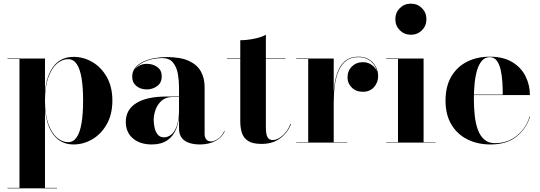

<svg xmlns="http://www.w3.org/2000/svg" viewBox="-20 -780 2952 1050"><path d="M21 250V247.5H86.5V-457.5H21V-460H226V-279.5Q235 -370.5 274.8 -419.8Q314.5 -469 382.5 -469Q437 -469 485.5 -440.5Q534 -412 564.2 -358.5Q594.5 -305 594.5 -230Q594.5 -155 564.2 -101.2Q534 -47.5 485.5 -18.8Q437 10 382.5 10Q315 10 275 -39.8Q235 -89.5 226 -181V247.5H291.5V250ZM352 -2.5Q381.5 -2.5 399.5 -29.2Q417.5 -56 426 -107Q434.5 -158 434.5 -230Q434.5 -302 426 -352.8Q417.5 -403.5 399.5 -430Q381.5 -456.5 352 -456.5Q320 -456.5 291.2 -431.8Q262.5 -407 244.2 -356.8Q226 -306.5 226 -230Q226 -153.5 244.2 -103Q262.5 -52.5 291.2 -27.5Q320 -2.5 352 -2.5Z M1073.5 10Q1041.5 10 1015.5 1.8Q989.5 -6.5 974.2 -25.8Q959 -45 959 -77.5V-304.5Q959 -340.5 952.5 -377Q946 -413.5 926 -438Q906 -462.5 866 -462.5Q842 -462.5 814.2 -456.8Q786.5 -451 761.8 -438.5Q737 -426 721.5 -407Q706 -388 706 -361H704Q704 -392.5 727.8 -411.8Q751.5 -431 782.5 -431Q815.5 -431 840 -413.5Q864.5 -396 864.5 -363Q864.5 -327.5 839.5 -309.2Q814.5 -291 782.5 -291Q748.5 -291 725.8 -309.8Q703 -328.5 703 -361Q703 -389 719.2 -409.2Q735.5 -429.5 762.8 -442.5Q790 -455.5 823.5 -461.8Q857 -468 891 -468Q967.5 -468 1013.2 -446.8Q1059 -425.5 1079 -388.5Q1099 -351.5 1099 -304.5V-46.5Q1099 -30 1107.5 -18.2Q1116 -6.5 1135.5 -6.5Q1150 -6.5 1171.5 -20.2Q1193 -34 1206.5 -63.5L1209 -62.5Q1194 -27.5 1157.8 -8.8Q1121.5 10 1073.5 10ZM810.5 10Q745.5 10 706.8 -23.2Q668 -56.5 668 -113.5Q668 -180.5 725.5 -216.2Q783 -252 889.5 -252H1005.5V-249.5H924Q886 -249.5 863.2 -228.8Q840.5 -208 830.5 -179.2Q820.5 -150.5 820.5 -125.5Q820.5 -102 825.8 -79.8Q831 -57.5 843.5 -43.2Q856 -29 877 -29Q899.5 -29 918.2 -45.2Q937 -61.5 948 -95Q959 -128.5 959 -180.5H961.5Q961.5 -121 945 -78.2Q928.5 -35.5 895 -12.8Q861.5 10 810.5 10Z M1410 7Q1361.5 7 1336.8 -9.2Q1312 -25.5 1303 -53.2Q1294 -81 1294 -116V-560Q1328 -560 1368 -567.8Q1408 -575.5 1434 -590V-83Q1434 -45.5 1443 -29.8Q1452 -14 1472 -14Q1496.5 -14 1524.2 -37.5Q1552 -61 1568.5 -102L1571.5 -101.5Q1553 -54 1512 -23.5Q1471 7 1410 7ZM1221 -457.5V-460H1541V-457.5Z M1803 -220Q1803 -272 1809.2 -317Q1815.5 -362 1830.8 -396.5Q1846 -431 1872.8 -450.5Q1899.5 -470 1940 -470Q1974.5 -470 1998.5 -454.8Q2022.5 -439.5 2035.2 -415.2Q2048 -391 2048 -364Q2048 -329 2025.2 -303.5Q2002.5 -278 1965 -278Q1927 -278 1903.8 -301.2Q1880.5 -324.5 1880.5 -356Q1880.5 -393 1904.5 -416.5Q1928.5 -440 1963.5 -440Q1988 -440 2006.8 -429Q2025.5 -418 2036.2 -400.8Q2047 -383.5 2047 -364H2045Q2045 -390 2032.8 -413.8Q2020.5 -437.5 1997 -452.5Q1973.5 -467.5 1940 -467.5Q1900 -467.5 1873.8 -447.8Q1847.5 -428 1832.5 -393.8Q1817.5 -359.5 1811.2 -314.8Q1805 -270 1805 -220ZM1805 -460V-2.5H1879V0H1600V-2.5H1665.5V-457.5H1600V-460Z M2227 -590Q2191 -590 2166.5 -614.5Q2142 -639 2142 -675Q2142 -711 2166.5 -735.5Q2191 -760 2227 -760Q2263 -760 2287.5 -735.5Q2312 -711 2312 -675Q2312 -639 2287.5 -614.5Q2263 -590 2227 -590ZM2296.5 -460V-2.5H2362V0H2091.5V-2.5H2156.5V-457.5H2091.5V-460Z M2662 10Q2591.5 10 2536 -17.8Q2480.5 -45.5 2448.5 -99Q2416.5 -152.5 2416.5 -230Q2416.5 -307.5 2447.8 -361Q2479 -414.5 2533.5 -442.2Q2588 -470 2658.5 -470Q2733 -470 2781.8 -440.2Q2830.5 -410.5 2854.2 -362.5Q2878 -314.5 2878 -260H2483.5V-262.5H2729.5Q2729.5 -296 2727.2 -331.5Q2725 -367 2718 -398Q2711 -429 2696.8 -448.2Q2682.5 -467.5 2658.5 -467.5Q2633 -467.5 2616 -448.2Q2599 -429 2589.2 -396.5Q2579.5 -364 2575.5 -323.5Q2571.5 -283 2571.5 -240Q2571.5 -191.5 2576.2 -147.8Q2581 -104 2593.5 -70.2Q2606 -36.5 2628.5 -16.8Q2651 3 2686 3Q2757.5 3 2807.8 -38.8Q2858 -80.5 2876.5 -143H2879Q2859.5 -78 2806 -34Q2752.5 10 2662 10Z"/></svg>

Font: Bodoni Moda 72pt
Style: Bold
Weight: 700
Designer: Owen Earl
Foundry: indestructible type
Version: Version 2.004